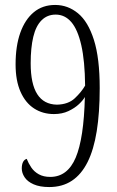

<svg xmlns="http://www.w3.org/2000/svg" viewBox="-20 -744 474 776"><path d="M179 12Q141 12 116 1Q91 -10 79.5 -27.5Q68 -45 68 -63Q68 -79 73 -89Q78 -99 88 -102Q95 -84 106.5 -67Q118 -50 137 -39.5Q156 -29 183 -29Q253 -29 286 -107Q319 -185 323 -352Q316 -339 299 -323Q282 -307 256.5 -295Q231 -283 198 -283Q153 -283 118 -305.5Q83 -328 63 -373Q43 -418 43 -484Q43 -558 62 -611.5Q81 -665 116.5 -694.5Q152 -724 203 -724Q254 -724 295 -690.5Q336 -657 359.5 -583Q383 -509 383 -388Q383 -289 371 -214Q359 -139 334 -89Q309 -39 270.5 -13.5Q232 12 179 12ZM210 -321Q256 -322 282.5 -347Q309 -372 324 -398Q323 -498 308.5 -561.5Q294 -625 268 -655Q242 -685 205 -685Q171 -685 148 -662Q125 -639 114.5 -595Q104 -551 104 -488Q104 -405 130.5 -363.5Q157 -322 210 -321Z"/></svg>

Font: Noto Serif Khmer ExtraCondensed Light
Style: Regular
Weight: 300
Width: 2
Designer: Danh Hong and the Monotype Design Team
Foundry: Monotype Imaging Inc.
Version: Version 2.004